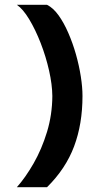

<svg xmlns="http://www.w3.org/2000/svg" viewBox="-20 -720 422 796"><path d="M50 56Q86 15.5 119.5 -43Q153 -101.5 174.8 -172.8Q196.5 -244 197 -322Q196.5 -369.5 183.5 -427.2Q170.5 -485 148.8 -541Q127 -597 101.2 -639.8Q75.5 -682.5 50 -700H175Q200.5 -687.5 222.8 -656.5Q245 -625.5 263.2 -583.5Q281.5 -541.5 294.8 -494.8Q308 -448 315 -403Q322 -358 322 -322Q322 -206 287.2 -113.2Q252.5 -20.5 175 56Z"/></svg>

Font: Urbanist
Style: Bold
Weight: 700
Designer: Corey Hu
Foundry: Corey Hu
Version: Version 1.330; ttfautohint (v1.8.4.7-5d5b)